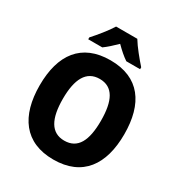

<svg xmlns="http://www.w3.org/2000/svg" viewBox="-214 -1076 1153 1231"><g transform="rotate(30 362.5 -460.0)"><path d="M442 -930H285C260 -888 205 -821 171 -784V-770H275C303 -790 330 -815 363 -847C395 -815 423 -790 453 -770H555V-784C519 -825 469 -885 442 -930ZM676 -358C676 -584 578 -725 363 -725C150 -725 49 -587 49 -359C49 -133 149 10 362 10C577 10 676 -133 676 -358ZM221 -358C221 -504 264 -587 363 -587C462 -587 503 -505 503 -358C503 -211 462 -130 362 -130C264 -130 221 -212 221 -358Z"/></g></svg>

Font: Noto Sans Georgian SemiCondensed ExtraBold
Style: Regular
Weight: 800
Width: 4
Designer: Monotype Design Team, Akaki Razmadze
Foundry: Google LLC
Version: Version 2.005